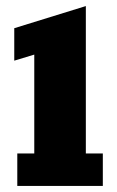

<svg xmlns="http://www.w3.org/2000/svg" viewBox="-20 -613 386 633"><path d="M37 0V-107H93V-433L27 -413V-520L263 -593V-107H319V0Z"/></svg>

Font: Rokkitt SemiBold ExtraBold
Style: Regular
Weight: 800
Version: Version 3.103